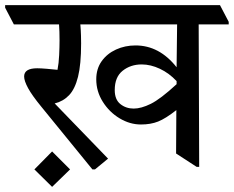

<svg xmlns="http://www.w3.org/2000/svg" viewBox="-48 -640 911 748"><path d="M322 20H312L114 -223Q77 -268 61.5 -296.5Q46 -325 46 -342Q46 -374 97 -374Q111 -374 134.5 -372Q158 -370 176 -368Q181 -393 182.5 -425.5Q184 -458 184 -482Q184 -502 183.5 -516.5Q183 -531 182 -545H6L-28 -610V-620H809L843 -555V-545H726L728 10H718L638 -42L639 -211Q597 -178 568 -166.5Q539 -155 501 -155Q458 -155 418 -179Q378 -203 352.5 -243.5Q327 -284 327 -331Q327 -372 348 -401.5Q369 -431 404 -447Q439 -463 480 -463Q573 -463 640 -378L642 -545H265Q267 -523 267.5 -501.5Q268 -480 268 -471Q268 -389 256 -341Q244 -293 221 -269Q198 -245 165 -237L373 -22ZM640 -312V-324Q611 -355 575 -372Q539 -389 504 -389Q461 -389 430 -364.5Q399 -340 399 -289Q399 -252 421 -234.5Q443 -217 473 -217Q502 -217 539.5 -235.5Q577 -254 640 -312ZM155 -50 225 20 155 88 86 20Z"/></svg>

Font: Tiro Devanagari Hindi
Style: Regular
Weight: 400
Designer: Devanagari: John Hudson & Fiona Ross. Latin: John Hudson.
Foundry: Tiro Typeworks Ltd.
Version: Version 1.52